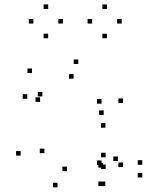

<svg xmlns="http://www.w3.org/2000/svg" viewBox="-20 -800 660 842"><path d="M441.8 16V-4H421.8V16ZM604 -21.8V-41.8H584V-21.8ZM604 -77.5V-97.5H584V-77.5ZM497 -93.7V-113.7H477V-93.7ZM519.3 -67.3V-87.3H499.3V-67.3ZM519.3 -348.3V-368.3H499.3V-348.3ZM323.3 -519.3V-539.3H303.3V-519.3ZM120.3 -479.7V-499.7H100.3V-479.7ZM99.7 -366.8V-386.8H79.7V-366.8ZM155.7 -353.2V-373.2H135.7V-353.2ZM165.8 -377.2V-397.2H145.8V-377.2ZM302.7 -455V-475H282.7V-455ZM425.2 -345.3V-365.3H405.2V-345.3ZM425.2 -76.5V-96.5H405.2V-76.5ZM431.5 -64.7V-84.7H411.5V-64.7ZM431.5 16V-4H411.5V16ZM443.3 -58.5V-78.5H423.3V-58.5ZM443.3 -110.2V-130.2H423.3V-110.2ZM273.7 -49.3V-69.3H253.7V-49.3ZM174.7 -128.3V-148.3H154.7V-128.3ZM442.5 -240V-260H422.5V-240ZM434.7 -295.8V-315.8H414.7V-295.8ZM70.5 -117.7V-137.7H50.5V-117.7ZM232.2 21.5V1.5H212.2V21.5ZM255.8 -696.7V-716.7H235.8V-696.7ZM191.2 -760.5V-780.5H171.2V-760.5ZM126.3 -696.7V-716.7H106.3V-696.7ZM191.2 -632.2V-652.2H171.2V-632.2ZM513.7 -696.7V-716.7H493.7V-696.7ZM449 -760.5V-780.5H429V-760.5ZM384.2 -696.7V-716.7H364.2V-696.7ZM449 -632.2V-652.2H429V-632.2Z"/></svg>

Font: Monaspace Xenon Dots Var
Style: Regular
Weight: 400
Designer: Riley Cran and the Lettermatic Team
Version: Version 1.100 (Monaspace Xenon Dots)